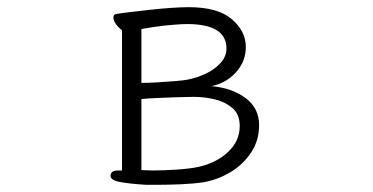

<svg xmlns="http://www.w3.org/2000/svg" viewBox="-20 -502 1040 535"><path d="M388 13Q339 10 313.5 5Q288 0 288 -12Q288 -27 309 -27H320V-418Q312 -423 304 -433.5Q296 -444 296 -453Q296 -462 304 -463Q315 -465 340 -468Q365 -471 396 -474.5Q427 -478 456.5 -480Q486 -482 506 -482Q587 -482 626 -448.5Q665 -415 665 -371Q665 -331 637.5 -300.5Q610 -270 569 -262Q626 -257 664 -229Q702 -201 702 -153Q702 -111 680 -77.5Q658 -44 622.5 -22.5Q587 -1 546 6Q519 10 482.5 11.5Q446 13 416 13ZM374 -271Q392 -271 418 -272.5Q444 -274 468 -276Q492 -278 502 -280Q529 -285 554 -297Q579 -309 595 -327Q611 -345 611 -367Q611 -435 501 -435Q488 -435 463 -433Q438 -431 413.5 -427.5Q389 -424 374 -421ZM513 -232Q496 -232 470.5 -231Q445 -230 419 -229Q393 -228 374 -226V-28Q381 -28 389 -27.5Q397 -27 406 -27Q437 -27 473.5 -29.5Q510 -32 533 -37Q583 -48 615.5 -78.5Q648 -109 648 -151Q648 -184 627 -201.5Q606 -219 577 -225.5Q548 -232 524 -232Z"/></svg>

Font: Moon Stars Kai T Light
Style: Regular
Weight: 300
Designer: GuiWonder
Version: Version 1.101